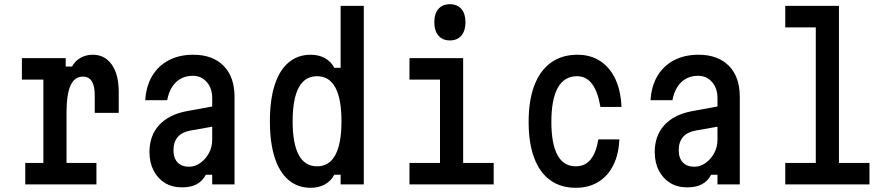

<svg xmlns="http://www.w3.org/2000/svg" viewBox="-20 -876 4240 912"><path d="M84 -600H292V-560H322Q336 -586 362 -601Q388 -616 421 -616Q478 -616 511 -569Q544 -522 544 -440V-340H430V-424Q430 -512 374 -512Q334 -512 315 -470Q296 -428 296 -340V-102H438V0H100V-102H186V-498H84Z M998 -372V-276L885 -256Q845 -249 824.5 -225.5Q804 -202 804 -162Q804 -125 823.5 -104.5Q843 -84 878 -84Q906 -84 931 -101.5Q956 -119 972 -148Q988 -177 988 -212V-410Q988 -457 962 -486.5Q936 -516 896 -516Q864 -516 839 -502.5Q814 -489 797.5 -463Q781 -437 774 -400H670Q674 -467 703 -515.5Q732 -564 782 -590Q832 -616 898 -616Q990 -616 1042 -563.5Q1094 -511 1094 -416V0H988V-46H958Q942 -16 914.5 -1Q887 14 844 14Q798 14 763.5 -7Q729 -28 709.5 -66Q690 -104 690 -154Q690 -232 736 -282Q782 -332 867 -348Z M1456 16Q1394 16 1350.5 -21Q1307 -58 1284.5 -128.5Q1262 -199 1262 -300Q1262 -401 1284.5 -471.5Q1307 -542 1350.5 -579Q1394 -616 1456 -616Q1494 -616 1523 -600Q1552 -584 1568 -554H1598V-848H1708V0H1598V-46H1568Q1552 -16 1523 0Q1494 16 1456 16ZM1486 -86Q1544 -86 1573 -140Q1602 -194 1602 -300Q1602 -406 1573 -460Q1544 -514 1486 -514Q1428 -514 1399 -460Q1370 -406 1370 -300Q1370 -194 1399 -140Q1428 -86 1486 -86Z M1925 -600H2180V-102H2325V0H1925V-102H2070V-498H1925ZM2117 -684Q2082 -684 2062.5 -707Q2043 -730 2043 -771Q2043 -811 2062.5 -833.5Q2082 -856 2117 -856Q2152 -856 2171.5 -833.5Q2191 -811 2191 -770Q2191 -730 2171.5 -707Q2152 -684 2117 -684Z M2715 16Q2643 16 2593 -20.5Q2543 -57 2517 -127Q2491 -197 2491 -297Q2491 -399 2518 -470Q2545 -541 2597 -578.5Q2649 -616 2723 -616Q2785 -616 2831 -586Q2877 -556 2903 -500.5Q2929 -445 2932 -368H2832Q2820 -440 2792.5 -477Q2765 -514 2721 -514Q2660 -514 2629.5 -459Q2599 -404 2599 -297Q2599 -193 2628 -139.5Q2657 -86 2715 -86Q2759 -86 2785.5 -118.5Q2812 -151 2822 -214H2922Q2919 -143 2893 -91Q2867 -39 2821.5 -11.5Q2776 16 2715 16Z M3398 -372V-276L3285 -256Q3245 -249 3224.5 -225.5Q3204 -202 3204 -162Q3204 -125 3223.5 -104.5Q3243 -84 3278 -84Q3306 -84 3331 -101.5Q3356 -119 3372 -148Q3388 -177 3388 -212V-410Q3388 -457 3362 -486.5Q3336 -516 3296 -516Q3264 -516 3239 -502.5Q3214 -489 3197.5 -463Q3181 -437 3174 -400H3070Q3074 -467 3103 -515.5Q3132 -564 3182 -590Q3232 -616 3298 -616Q3390 -616 3442 -563.5Q3494 -511 3494 -416V0H3388V-46H3358Q3342 -16 3314.5 -1Q3287 14 3244 14Q3198 14 3163.5 -7Q3129 -28 3109.5 -66Q3090 -104 3090 -154Q3090 -232 3136 -282Q3182 -332 3267 -348Z M3710 -848H3965V-102H4110V0H3710V-102H3855V-746H3710Z"/></svg>

Font: Martian Mono Condensed
Style: Regular
Weight: 400
Width: 3
Designer: Roman Shamin
Foundry: Evil Martians
Version: Version 1.000